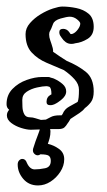

<svg xmlns="http://www.w3.org/2000/svg" viewBox="-25 -347 327 586"><path d="M69 49Q57 49 39.5 43.5Q22 38 9 28Q-4 18 -4 5Q-4 -4 3 -12Q-5 -18 -5 -29Q-5 -57 13 -75.5Q31 -94 56.5 -103Q82 -112 103 -112H117Q120 -112 123 -112Q126 -112 130 -110Q139 -108 142 -106Q155 -100 166 -90.5Q177 -81 177 -68Q177 -54 161 -41.5Q145 -29 136 -27Q133 -26 128 -26Q117 -26 117 -36Q117 -51 130 -58L132 -59Q132 -78 126 -82Q120 -84 117 -84Q106 -84 88 -80Q70 -76 56.5 -67Q43 -58 43 -42Q43 -34 43.5 -21Q44 -8 49 1.5Q54 11 66 11Q75 11 83.5 14Q92 17 100 19L115 18Q121 15 130.5 10Q140 5 157 5H163Q164 3 166 1Q172 -14 186 -21.5Q200 -29 212 -36Q216 -45 216 -73Q216 -90 202.5 -105Q189 -120 170 -133Q144 -144 117 -155.5Q90 -167 71.5 -187Q53 -207 53 -243Q53 -261 66.5 -276.5Q80 -292 99 -303.5Q118 -315 136.5 -321Q155 -327 165 -327Q185 -327 207.5 -322.5Q230 -318 245.5 -305Q261 -292 261 -265Q261 -240 242.5 -228.5Q224 -217 205 -215Q202 -214 199 -213.5Q196 -213 193 -213Q183 -213 175.5 -218.5Q168 -224 163 -232L161 -235Q156 -241 156 -249Q156 -259 168 -259Q173 -259 178 -256.5Q183 -254 187 -248L189 -245Q189 -245 189 -244.5Q189 -244 190 -244L191 -243Q195 -243 197 -244Q205 -247 212.5 -257Q220 -267 220 -275Q220 -280 210 -288Q200 -296 188 -296Q179 -296 160 -290.5Q141 -285 137 -274Q134 -266 131.5 -260Q129 -254 126 -249Q126 -248 125.5 -246Q125 -244 125 -242Q125 -233 128.5 -223.5Q132 -214 136 -200Q137 -196 137 -193.5Q137 -191 137 -189Q147 -182 158 -174.5Q169 -167 179 -161Q211 -148 236 -128.5Q261 -109 261 -68Q261 -47 253 -36Q245 -25 234 -17Q228 -9 217.5 -2Q207 5 190 16Q187 21 185 24.5Q183 28 181 30Q177 37 171.5 42Q166 47 152 47H122Q119 48 116 48Q113 48 110 48H100Q93 48 85 48.5Q77 49 69 49ZM91 219Q63 219 46 199Q29 179 29 155Q29 147 33.5 142.5Q38 138 43 138Q53 138 57 150Q66 170 81 170Q95 170 112.5 166.5Q130 163 130 144Q130 133 124 128.5Q118 124 98 124Q95 127 90 127Q84 127 79 121.5Q74 116 76 107Q80 94 83.5 84Q87 74 91 64Q93 59 95 53Q97 47 98 41Q101 30 112 30Q118 30 123 33.5Q128 37 127 45Q129 49 129 54Q129 65 126.5 74.5Q124 84 121 92Q139 96 155 107.5Q171 119 171 139Q171 159 159 177.5Q147 196 129 207.5Q111 219 91 219Z"/></svg>

Font: Are You Serious
Style: Regular
Weight: 400
Designer: Robert E. Leuschke
Foundry: Robert E. Leuschke
Version: Version 1.100